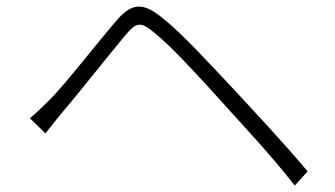

<svg xmlns="http://www.w3.org/2000/svg" viewBox="-20 -637 1040 596"><path d="M73 -270 121 -223C135 -240 156 -268 175 -290C223 -346 314 -462 367 -525C404 -570 416 -571 461 -534C509 -495 591 -407 663 -327C730 -252 822 -155 895 -61L935 -105C862 -192 763 -298 696 -370C630 -440 544 -534 487 -579C421 -634 387 -627 338 -569C278 -499 186 -380 137 -330C113 -307 97 -290 73 -270Z"/></svg>

Font: Noto Sans CJK JP Light
Style: Regular
Weight: 300
Designer: Ryoko NISHIZUKA (kana & ideographs); Paul D. Hunt (Latin, Greek & Cyrillic); Wenlong ZHANG (bopomofo); Sandoll Communica
Foundry: Adobe Systems Incorporated
Version: Version 1.004;PS 1.004;hotconv 1.0.82;makeotf.lib2.5.63406